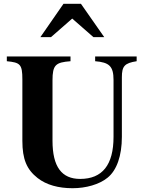

<svg xmlns="http://www.w3.org/2000/svg" viewBox="-20 -974 762 1013"><path d="M701 -676H482V-651C556 -645 579 -625 579 -552V-252C579 -104 520 -30 403 -30C306 -30 257 -93 257 -232V-550C257 -632 274 -645 352 -651V-676H16V-651C86 -644 98 -636 98 -555V-231C98 -134 121 -80 178 -35C225 2 289 19 363 19C434 19 504 -1 547 -36C596 -75 623 -152 623 -252V-566C623 -625 637 -641 701 -651ZM530 -778 407 -954H315L193 -778H249L361 -876L473 -778Z"/></svg>

Font: XITS
Style: Bold
Weight: 700
Designer: MicroPress Inc., with final additions and corrections provided by Coen Hoffman, Elsevier (retired)
Version: Version 1.302